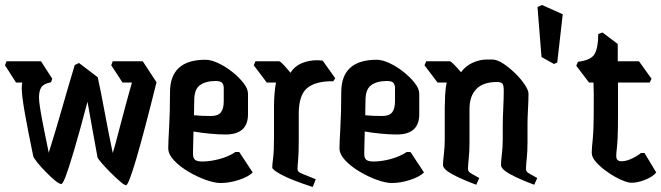

<svg xmlns="http://www.w3.org/2000/svg" viewBox="-49 -739 2645 768"><path d="M455 2Q449 2 431.5 -13Q414 -28 393.5 -48.5Q373 -69 357.5 -87Q342 -105 341 -110Q331 -163 322 -214.5Q313 -266 301 -332Q268 -207 246.5 -135Q225 -63 213.5 -33Q202 -3 196 -3Q188 -3 170.5 -17.5Q153 -32 133.5 -52Q114 -72 100 -89.5Q86 -107 84 -114Q62 -220 50 -288.5Q38 -357 38 -385Q38 -398 40 -409H15L-29 -478L-23 -494H115L160 -424L155 -410Q125 -404 116 -389.5Q107 -375 107 -349Q107 -337 110.5 -312.5Q114 -288 122.5 -244Q131 -200 146 -128Q173 -214 199 -305Q225 -396 250 -479L267 -487L342 -430Q355 -370 369.5 -291.5Q384 -213 402 -127Q407 -142 411.5 -159Q416 -176 421 -195Q439 -264 450.5 -306.5Q462 -349 468.5 -372.5Q475 -396 479 -409H441L396 -478L402 -494H522L577 -410Q528 -212 496.5 -105Q465 2 455 2Z M833 -7Q809 -7 774 -19.5Q739 -32 704.5 -52.5Q670 -73 647 -97.5Q624 -122 624 -146Q624 -170 627.5 -229Q631 -288 631 -370Q631 -500 773 -500Q795 -500 824 -486.5Q853 -473 880 -451.5Q907 -430 925 -407Q943 -384 943 -364V-282Q943 -201 853 -201Q825 -201 789 -204.5Q753 -208 725 -213Q724 -180 723.5 -153.5Q723 -127 723 -123Q723 -107 731 -100Q739 -93 760 -93Q791 -93 827.5 -102.5Q864 -112 893 -131H908L962 -49Q943 -31 905.5 -19Q868 -7 833 -7ZM728 -338Q728 -330 727.5 -314Q727 -298 727 -278Q756 -275 794 -275Q823 -275 834.5 -289.5Q846 -304 846 -334V-388Q846 -399 840 -407Q834 -415 814 -415Q774 -415 751 -398.5Q728 -382 728 -338Z M1202 9Q1116 -19 1078 -39.5Q1040 -60 1040 -69Q1040 -80 1043.5 -107Q1047 -134 1047 -191V-315Q1047 -335 1049 -362.5Q1051 -390 1055 -409H1018L966 -478L973 -494H1067Q1072 -494 1085.5 -479.5Q1099 -465 1113 -448Q1129 -474 1157.5 -486Q1186 -498 1218 -498Q1234 -498 1242 -496L1292 -426L1284 -414Q1214 -415 1180 -387Q1146 -359 1146 -284V-177Q1146 -127 1143.5 -99.5Q1141 -72 1141 -63Q1141 -57 1145 -52.5Q1149 -48 1164.5 -42Q1180 -36 1214 -22Z M1518 -7Q1494 -7 1459 -19.5Q1424 -32 1389.5 -52.5Q1355 -73 1332 -97.5Q1309 -122 1309 -146Q1309 -170 1312.5 -229Q1316 -288 1316 -370Q1316 -500 1458 -500Q1480 -500 1509 -486.5Q1538 -473 1565 -451.5Q1592 -430 1610 -407Q1628 -384 1628 -364V-282Q1628 -201 1538 -201Q1510 -201 1474 -204.5Q1438 -208 1410 -213Q1409 -180 1408.5 -153.5Q1408 -127 1408 -123Q1408 -107 1416 -100Q1424 -93 1445 -93Q1476 -93 1512.5 -102.5Q1549 -112 1578 -131H1593L1647 -49Q1628 -31 1590.5 -19Q1553 -7 1518 -7ZM1413 -338Q1413 -330 1412.5 -314Q1412 -298 1412 -278Q1441 -275 1479 -275Q1508 -275 1519.5 -289.5Q1531 -304 1531 -334V-388Q1531 -399 1525 -407Q1519 -415 1499 -415Q1459 -415 1436 -398.5Q1413 -382 1413 -338Z M1856 0Q1792 -24 1757.5 -43.5Q1723 -63 1723 -79Q1723 -93 1726.5 -122.5Q1730 -152 1730 -180V-308Q1730 -328 1731.5 -358Q1733 -388 1738 -409H1701L1649 -478L1656 -494H1750Q1754 -494 1767.5 -480.5Q1781 -467 1795 -450Q1814 -476 1842.5 -488.5Q1871 -501 1898 -501H1919Q1939 -501 1963.5 -485Q1988 -469 2011.5 -446Q2035 -423 2050 -400.5Q2065 -378 2065 -364Q2065 -339 2063 -302Q2061 -265 2061 -242V-169Q2061 -133 2058 -105.5Q2055 -78 2055 -64Q2055 -54 2062.5 -48.5Q2070 -43 2100 -27L2088 0Q2024 -24 1989.5 -43.5Q1955 -63 1955 -79Q1955 -93 1958.5 -122.5Q1962 -152 1962 -180V-232Q1962 -264 1964 -305Q1966 -346 1966 -377Q1966 -397 1961 -404Q1956 -411 1939 -411Q1883 -411 1856 -382.5Q1829 -354 1829 -304V-169Q1829 -133 1826 -105.5Q1823 -78 1823 -64Q1823 -54 1830.5 -48.5Q1838 -43 1868 -27Z M2167 -483 2117 -511 2101 -711 2119 -719 2202 -682 2180 -489Z M2477 -8Q2462 -8 2436 -19.5Q2410 -31 2383 -49.5Q2356 -68 2337 -88.5Q2318 -109 2318 -128Q2318 -139 2319 -151Q2320 -163 2322 -182.5Q2324 -202 2325 -235Q2326 -268 2326 -321Q2326 -341 2326 -363Q2326 -385 2325 -409H2307L2256 -476L2263 -492Q2316 -498 2330 -524Q2344 -550 2344 -603L2361 -609L2422 -563Q2422 -545 2422 -528Q2422 -511 2422 -494H2507L2557 -424L2550 -409H2423Q2423 -373 2423 -340Q2423 -307 2423 -277Q2423 -219 2421.5 -188Q2420 -157 2418 -142Q2416 -127 2416 -114Q2416 -94 2437 -94Q2455 -94 2476 -103.5Q2497 -113 2515 -127H2529L2576 -49Q2562 -32 2532 -20Q2502 -8 2477 -8Z"/></svg>

Font: Jaini
Style: Regular
Weight: 400
Designer: Maithili Shingre, Girish Dalvi (Devanagari), Taresh Vohra (Latin)
Foundry: Ek Type
Version: Version 2.000; ttfautohint (v1.8.4.7-5d5b)